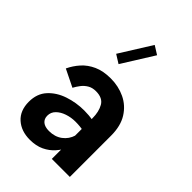

<svg xmlns="http://www.w3.org/2000/svg" viewBox="-231 -864 966 966"><g transform="rotate(45 252.0 -381.0)"><path d="M446.8 -293.1Q446.8 -362.3 418.6 -407.2Q390.4 -452.1 343.9 -474.2Q297.5 -496.3 242.1 -496.3Q188.7 -496.3 150.8 -479.1Q112.8 -461.9 87.6 -433.6Q62.4 -405.3 46.6 -371.7L138.9 -326.4Q147.8 -343.1 160.3 -359.6Q172.7 -376 190.9 -387Q209.1 -398.1 235.1 -398.1Q282.8 -398.1 300.7 -366.8Q318.6 -335.6 318.6 -289.8V0H446.8ZM361.9 -166.5 319.5 -167.8Q308.8 -132.2 279.8 -110.6Q250.9 -89 209.2 -89Q179.8 -89 164.2 -101.9Q148.6 -114.9 148.6 -137.9Q148.6 -162.7 166.3 -180.3Q184 -197.9 211.9 -207.3Q239.9 -216.8 270.6 -216.8Q287.4 -216.8 303.8 -215.1Q320.2 -213.4 334.6 -210.2L380.2 -268.9Q352.3 -277 324.2 -282.4Q296 -287.8 262 -287.8Q205.3 -287.8 152.8 -270.2Q100.3 -252.6 66.8 -215.9Q33.3 -179.3 33.3 -121.7Q33.3 -59.1 71.9 -24.4Q110.5 10.3 171.9 10.3Q216.1 10.3 248.3 -5.1Q280.5 -20.4 302.9 -46Q325.2 -71.5 339.5 -103Q353.8 -134.4 361.9 -166.5ZM279.2 -771.6 173.6 -602.9 218.8 -574.6 324.3 -743.3Z"/></g></svg>

Font: Estedad-VF-FD Black
Style: Regular
Weight: 900
Designer: Amin Abedi
Version: Version 4.000